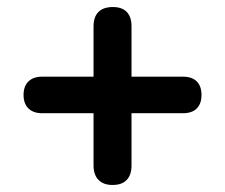

<svg xmlns="http://www.w3.org/2000/svg" viewBox="-20 -557 640 546"><path d="M300 -31Q274 -31 260 -45.5Q246 -60 246 -86V-235H100Q75 -235 61 -248.5Q47 -262 47 -287Q47 -312 61 -325.5Q75 -339 100 -339H246V-482Q246 -509 260 -523Q274 -537 301 -537Q327 -537 340.5 -523Q354 -509 354 -482V-339H500Q526 -339 539.5 -325.5Q553 -312 553 -287Q553 -262 539.5 -248.5Q526 -235 500 -235H354V-86Q354 -60 340.5 -45.5Q327 -31 300 -31Z"/></svg>

Font: Nunito ExtraLight ExtraBold
Style: Regular
Weight: 800
Version: Version 3.602